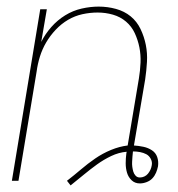

<svg xmlns="http://www.w3.org/2000/svg" viewBox="-20 -548 540 582"><path d="M194 14 183 0Q205 -17 225.5 -34.5Q246 -52 268.5 -67.5Q291 -83 316.5 -93.5Q342 -104 367 -107L401 -310Q405 -334 406 -358Q407 -382 402.5 -404.5Q398 -427 388.5 -447.5Q379 -468 362 -482.5Q345 -497 322.5 -503.5Q300 -510 276 -510Q253 -510 230 -505Q207 -500 186.5 -488Q166 -476 149 -458Q132 -440 120 -419.5Q108 -399 101 -376.5Q94 -354 91 -331L36 0H16L102 -520H122L105 -421Q117 -445 135.5 -466Q154 -487 177.5 -501.5Q201 -516 227.5 -522Q254 -528 279 -528Q306 -528 331.5 -521Q357 -514 376 -498.5Q395 -483 406 -460Q417 -437 422 -412Q427 -387 425.5 -360.5Q424 -334 420 -307L386 -107Q401 -106 415 -103Q429 -100 440.5 -92.5Q452 -85 456.5 -72Q461 -59 459 -44Q457 -34 453 -24.5Q449 -15 442 -7.5Q435 0 424.5 4Q414 8 404 8Q389 8 379 -1.5Q369 -11 365 -24.5Q361 -38 361 -53Q361 -68 363 -83L364 -88Q340 -86 317 -75Q294 -64 274 -49.5Q254 -35 234 -18.5Q214 -2 194 14ZM404 -10Q411 -10 417.5 -13Q424 -16 428.5 -21.5Q433 -27 436 -33.5Q439 -40 440 -47Q442 -57 437 -66.5Q432 -76 423.5 -80.5Q415 -85 404.5 -87Q394 -89 383 -89Q382 -81 381.5 -73.5Q381 -66 380.5 -58Q380 -50 381 -42.5Q382 -35 384 -28Q386 -21 391 -15.5Q396 -10 404 -10Z"/></svg>

Font: Iosevka Thin Oblique
Style: Regular
Weight: 100
Italic angle: -9°
Monospace: yes
Designer: Belleve Invis
Foundry: Belleve Invis
Version: Version 32.5.0; ttfautohint (v1.8.4)